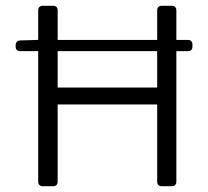

<svg xmlns="http://www.w3.org/2000/svg" viewBox="-20 -645 720 665"><path d="M630.9 -506.8H590.8V-609.4C590.8 -619.1 585 -625 575.2 -625H540C530.3 -625 524.4 -619.1 524.4 -609.4V-506.8H179.7V-609.4C179.7 -619.1 173.8 -625 164.1 -625H127.9C118.2 -625 112.3 -619.1 112.3 -609.4V-506.8L49.8 -504.9C40 -504.9 34.2 -498 34.2 -488.3V-483.4C34.2 -473.6 40 -467.8 49.8 -467.8H112.3V-15.6C112.3 -5.9 118.2 0 127.9 0H164.1C173.8 0 179.7 -5.9 179.7 -15.6V-283.2H524.4V-15.6C524.4 -5.9 530.3 0 540 0H575.2C585 0 590.8 -5.9 590.8 -15.6V-467.8H630.9C640.6 -467.8 646.5 -473.6 646.5 -483.4V-491.2C646.5 -501 640.6 -506.8 630.9 -506.8ZM524.4 -341.8H179.7V-467.8H524.4Z"/></svg>

Font: Ed Sans Neue Light
Style: Regular
Weight: 300
Designer: Stephen Hutchings
Version: Version 1.004;PS 001.004;hotconv 1.0.88;makeotf.lib2.5.64775